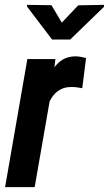

<svg xmlns="http://www.w3.org/2000/svg" viewBox="-20 -772 449 792"><path d="M194.8 -412.1 123 0H1L92.8 -528.3H208.5ZM335 -532.7 319.3 -408.2Q308.6 -410.2 297.9 -411.6Q287.1 -413.1 276.9 -413.1Q251 -413.6 232.2 -404.3Q213.4 -395 200.2 -378.4Q187 -361.8 178.7 -340.8Q170.4 -319.8 165.5 -297.9L141.6 -301.8Q145.5 -333 154.3 -373.8Q163.1 -414.6 179.7 -452.9Q196.3 -491.2 224.1 -515.6Q252 -540 294.4 -539.6Q305.2 -539.1 314.9 -537.1Q324.7 -535.2 335 -532.7ZM192.4 -750.5 234.9 -678.7 302.7 -750 408.7 -752 409.2 -744.1 269.5 -608.9H194.8L91.8 -744.6L91.3 -752Z"/></svg>

Font: Roboto Condensed SemiBold
Style: Italic
Weight: 600
Italic angle: -12°
Designer: Christian Robertson
Foundry: Google
Version: Version 3.008; 2023